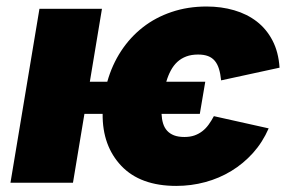

<svg xmlns="http://www.w3.org/2000/svg" viewBox="-20 -573 897 602"><path d="M103.7 -545.5H299.7L261.7 -316.8H316.4Q331.3 -369.7 359.7 -413Q388.1 -456.3 427.9 -487.4Q467.7 -518.5 518.3 -535.5Q568.9 -552.6 627.8 -552.6Q674 -552.6 714.3 -540.8Q754.6 -529.1 785.2 -505.5Q815.7 -481.9 834.5 -445.8Q853.3 -409.8 856.5 -360.8L673.3 -321Q671.2 -342 666.5 -357.1Q661.9 -372.2 653.4 -382.3Q644.9 -392.4 632.1 -397.2Q619.3 -402 600.9 -402Q580.3 -402 564.1 -396Q547.9 -389.9 536 -378.9Q524.1 -367.9 515.6 -352.1Q507.1 -336.3 501.4 -316.8H623.6L606.5 -215.9H486.5Q487.2 -199.6 491.3 -186.1Q495.4 -172.6 503.9 -163.2Q512.4 -153.8 525.7 -148.6Q539.1 -143.5 558.2 -143.5Q576 -143.5 589.7 -148.3Q603.3 -153.1 614.3 -161.6Q625.4 -170.1 634.1 -182.2Q642.8 -194.2 650.6 -208.8L822.4 -170.5Q803.3 -126.8 773.1 -93.2Q742.9 -59.7 705.1 -36.8Q667.3 -13.8 623.4 -2Q579.5 9.9 532.7 9.9Q420.1 9.9 360.4 -52.9Q300.8 -115.8 301.8 -215.9H244.7L208.8 0H12.8Z"/></svg>

Font: Inter P Black
Style: Italic
Weight: 900
Italic angle: -9.40001°
Designer: Rasmus Andersson
Foundry: rsms
Version: Version 3.018;git-588b23468